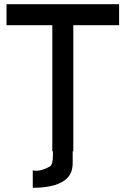

<svg xmlns="http://www.w3.org/2000/svg" viewBox="-20 -720 598 914"><path d="M301 127Q255 174 136 174V91Q171 99 218 72Q232 63 232 17V-6H326V59Q325 102 301 127ZM547 -600H329V0H229V-600H11V-700H547Z"/></svg>

Font: Railway
Style: Regular
Weight: 400
Version: 1.000